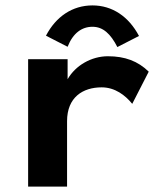

<svg xmlns="http://www.w3.org/2000/svg" viewBox="-20 -690 603 710"><path d="M230 -517C250 -568 283 -591 322 -591C361 -591 389 -565 414 -516L494 -557C456 -629 395 -670 322 -670C248 -670 187 -629 150 -558ZM84 0H228V-242C228 -330 286 -367 356 -367C405 -367 443 -338 469 -306L530 -425C490 -464 442 -482 379 -482C318 -482 259 -448 230 -397V-471H84Z"/></svg>

Font: Inconsolata SemiExpanded Black
Style: Regular
Weight: 900
Width: 6
Monospace: yes
Designer: Raph Levien, Cyreal, Brenton Simpson
Foundry: Raph Levien, Cyreal, Google
Version: Version 3.100